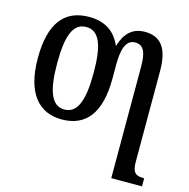

<svg xmlns="http://www.w3.org/2000/svg" viewBox="-113 -657 993 1007"><g transform="rotate(15 383.0 -153.5)"><path d="M579 -367V240H746V196H743C704 196 681 187 681 124V-368C681 -493 638 -547 552 -547C484 -547 445 -507 424 -438H422C391 -510 334 -547 250 -547C115 -547 44 -458 44 -269C44 -79 123 10 247 10C379 10 450 -79 450 -266V-341C450 -420 464 -480 517 -480C562 -480 579 -443 579 -367ZM248 -44C178 -44 149 -119 149 -269C149 -419 177 -492 248 -492C319 -492 347 -419 347 -269C347 -118 318 -44 248 -44Z"/></g></svg>

Font: Noto Serif Condensed Medium
Style: Regular
Weight: 500
Width: 3
Designer: Monotype Design Team
Foundry: Monotype Imaging Inc.
Version: Version 2.015